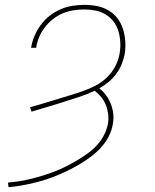

<svg xmlns="http://www.w3.org/2000/svg" viewBox="-20 -558 640 791"><path d="M15 213 13 194Q38 192 62.5 188Q87 184 111 178Q135 172 159 164.5Q183 157 206 148Q229 139 252 127.5Q275 116 297 103Q319 90 340.5 74.5Q362 59 379.5 40Q397 21 408.5 -1.5Q420 -24 425 -49Q428 -69 425.5 -88.5Q423 -108 416 -125.5Q409 -143 397 -158Q385 -173 370 -184Q338 -169 305.5 -158.5Q273 -148 240.5 -137.5Q208 -127 175.5 -117.5Q143 -108 110 -98L104 -116Q131 -124 158.5 -132Q186 -140 213 -148.5Q240 -157 267 -165Q294 -173 321 -182.5Q348 -192 374 -205.5Q400 -219 421 -239.5Q442 -260 455.5 -286Q469 -312 473 -339Q477 -362 475.5 -385.5Q474 -409 467.5 -430.5Q461 -452 447.5 -469.5Q434 -487 415 -498.5Q396 -510 373.5 -514.5Q351 -519 328 -519Q305 -519 282.5 -515.5Q260 -512 238.5 -503Q217 -494 198 -479Q179 -464 164.5 -445Q150 -426 141 -404.5Q132 -383 129 -361H108Q112 -386 122 -409.5Q132 -433 147.5 -454.5Q163 -476 184 -492.5Q205 -509 229 -519.5Q253 -530 278 -534Q303 -538 328 -538Q354 -538 379.5 -533Q405 -528 426.5 -515.5Q448 -503 463.5 -483Q479 -463 486.5 -439Q494 -415 496 -389Q498 -363 494 -336Q490 -315 481.5 -294Q473 -273 459 -254Q445 -235 427 -220Q409 -205 389 -194Q405 -182 417 -165.5Q429 -149 436.5 -130Q444 -111 446.5 -90Q449 -69 445 -48Q441 -22 429 2Q417 26 399 46.5Q381 67 359 84Q337 101 314 115Q291 129 267 141Q243 153 218 163.5Q193 174 168 182Q143 190 117.5 196Q92 202 66.5 206.5Q41 211 15 213Z"/></svg>

Font: Iosevka Slab ThExObl
Style: Regular
Weight: 100
Width: 7
Italic angle: -9°
Monospace: yes
Designer: Belleve Invis
Foundry: Belleve Invis
Version: Version 11.1.1; ttfautohint (v1.8.3)